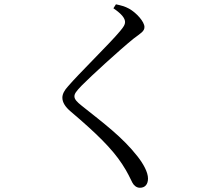

<svg xmlns="http://www.w3.org/2000/svg" viewBox="-20 -817 1040 898"><path d="M634.4 61.2C659.3 61.2 672.2 44.2 672.2 17.9C672.2 -11.2 650.8 -50.5 623 -85.8C552.1 -176.1 465 -240.6 361.9 -322.7C339.6 -340.4 328.1 -352.8 328.1 -366.3C328.1 -377.7 334.4 -388.5 363.3 -418.1C404.7 -460.1 537.1 -581.5 604.4 -636.1C638.9 -662.3 655.6 -670.3 655.6 -690.7C655.6 -715.2 618.6 -756.9 583.6 -776.5C564.5 -787.1 545.5 -791.9 522.3 -796.8L510.4 -778.3C551.4 -750.1 564.9 -730.6 564.9 -713.7C564.9 -701.9 558.9 -692.3 541.8 -671.7C495.7 -615.8 348.2 -472 297.9 -412.9C282 -395.8 271.7 -377.6 271.7 -360.3C271.7 -338.4 285 -317.1 310.6 -295.5C431.9 -192.6 504.2 -121.3 551.1 -49.8C578.7 -8.2 588.3 16.9 598.9 36.8C605.8 50.1 618.2 61.2 634.4 61.2Z"/></svg>

Font: Source Han Serif CN VF
Style: Regular
Weight: 250
Designer: Ryoko NISHIZUKA 西塚涼子 (kana & ideographs); Frank Grießhammer (Latin, Greek & Cyrillic); Wenlong ZHANG 张文龙 (bopomofo); San
Foundry: Adobe
Version: Version 2.002;hotconv 1.1.0;makeotfexe 2.6.0